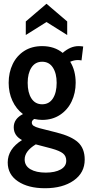

<svg xmlns="http://www.w3.org/2000/svg" viewBox="-20 -750 470 1020"><path d="M21 113Q21 42 97 -6Q53 -29 53 -74Q53 -119 102 -144Q66 -171 46 -214.5Q26 -258 26 -310Q26 -365 47.5 -409.5Q69 -454 109 -479.5Q149 -505 204 -505Q269 -505 313 -469Q354 -505 397 -505Q410 -505 422 -503L413 -429Q403 -431 393 -431Q374 -431 353 -422Q382 -375 382 -310Q382 -256 360.5 -211Q339 -166 298.5 -139.5Q258 -113 204 -113Q184 -113 162 -118Q149 -110 149 -99Q149 -88 158.5 -81.5Q168 -75 190 -69L281 -46Q360 -26 395 6.5Q430 39 430 98Q430 168 371.5 209Q313 250 219 250Q130 250 75.5 213.5Q21 177 21 113ZM281 -310Q281 -360 261 -391Q241 -422 204 -422Q167 -422 147 -391Q127 -360 127 -310Q127 -258 147 -227Q167 -196 204 -196Q241 -196 261 -227Q281 -258 281 -310ZM332 104Q332 79 314.5 65Q297 51 254 39L170 17Q111 53 111 97Q111 131 141.5 149Q172 167 223 167Q272 167 302 150.5Q332 134 332 104ZM117 -636 227 -730 337 -636V-564L227 -633L117 -564Z"/></svg>

Font: Cabin Condensed SemiBold
Style: Regular
Weight: 600
Width: 3
Designer: Pablo Impallari
Foundry: Pablo Impallari. http://www.impallari.com Igino Marini. http://www.ikern.com
Version: Version 2.200